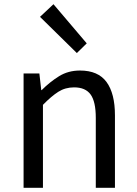

<svg xmlns="http://www.w3.org/2000/svg" viewBox="-20 -892 650 912"><path d="M92 0V-543H167L176 -464H178Q217 -503 260.5 -530Q304 -557 360 -557Q446 -557 486 -502.5Q526 -448 526 -344V0H435V-332Q435 -409 410.5 -443Q386 -477 332 -477Q290 -477 257 -456Q224 -435 184 -394V0ZM345 -640 170 -812 234 -872 392 -686Z"/></svg>

Font: Noto Sans HK
Style: Regular
Weight: 400
Designer: Ryoko NISHIZUKA 西塚涼子 (kana, bopomofo & ideographs); Paul D. Hunt (Latin, Greek & Cyrillic); Sandoll Communications 산돌커뮤니
Foundry: Adobe
Version: Version 2.004-H2;hotconv 1.0.118;makeotfexe 2.5.65603